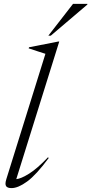

<svg xmlns="http://www.w3.org/2000/svg" viewBox="-20 -955 468 985"><path d="M213 -679Q199.5 -683.5 174 -691.5Q148.5 -699.5 127 -707L129 -712.5L279.5 -742H284L63.5 -36Q87.5 -38 129.2 -64Q171 -90 226 -148L230 -144.5Q166 -58 119.5 -24Q73 10 39 10Q18 10 11.2 -0.2Q4.5 -10.5 12.5 -36ZM228 -772 354.5 -935H428.5L428 -931.5L240.5 -772Z"/></svg>

Font: Newsreader 72pt Light
Style: Italic
Weight: 300
Italic angle: -17°
Designer: Hugues Gentile
Foundry: Production Type
Version: Version 1.003; ttfautohint (v1.8.3)